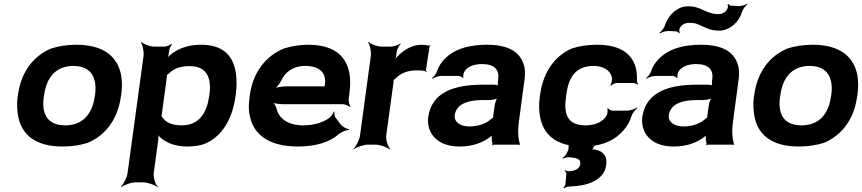

<svg xmlns="http://www.w3.org/2000/svg" viewBox="-20 -779 4642 1034"><path d="M77 -269 75 -259C70 -220 72 -185 78 -152C96 -58 165 10 317 10C367 10 412 3 453 -10C546 -49 614 -134 631 -259L633 -269C638 -308 638 -343 632 -376C613 -470 543 -538 391 -538C341 -538 297 -531 256 -518C162 -479 94 -394 77 -269ZM492 -269 490 -259C479 -176 434 -104 332 -104C227 -104 204 -175 216 -259L218 -269C229 -351 273 -424 375 -424C477 -424 503 -352 492 -269Z M890 -500 891 -503C891 -514 899 -533 907 -539L903 -542C896 -536 877 -528 865 -528H810C786 -528 751 -542 740 -554L738 -552C748 -539 756 -502 753 -478L667 153C664 177 645 214 631 227L633 229C648 217 686 203 710 203H751C775 203 814 217 828 229L830 227C817 214 805 177 808 153L832 -24C834 -37 834 -54 830 -62L827 -60C830 -52 843 -38 854 -30C886 -6 929 10 990 10C1031 10 1070 3 1097 -11C1179 -52 1232 -141 1248 -259L1250 -270C1255 -310 1255 -347 1251 -380C1239 -469 1191 -538 1064 -538C998 -538 951 -521 912 -495C899 -486 882 -470 878 -461L881 -460C886 -469 889 -487 890 -500ZM959 -104C905 -104 872 -120 855 -147C854 -149 847 -155 846 -154L849 -151C850 -152 852 -165 852 -168L878 -360C878 -363 880 -377 879 -378L876 -375C877 -374 889 -382 891 -384C915 -409 950 -423 1002 -423C1101 -423 1119 -349 1108 -270L1106 -259C1095 -180 1058 -104 959 -104Z M1641 -538C1593 -538 1551 -531 1510 -518C1412 -479 1342 -390 1325 -265L1323 -246C1318 -211 1319 -178 1327 -147C1349 -55 1426 10 1585 10C1686 10 1758 -16 1805 -57C1819 -69 1847 -80 1859 -79L1860 -83C1847 -84 1822 -98 1813 -111L1787 -146C1781 -154 1779 -169 1781 -177L1777 -178C1775 -170 1765 -153 1756 -146C1721 -120 1673 -104 1613 -104C1532 -104 1483 -140 1470 -192C1467 -206 1455 -226 1445 -233L1441 -229C1451 -223 1481 -218 1501 -218H1824C1838 -218 1859 -209 1866 -202L1868 -204C1862 -212 1856 -234 1858 -248L1862 -278C1883 -434 1821 -538 1641 -538ZM1730 -326 1729 -320C1729 -317 1727 -311 1729 -310L1732 -312C1731 -314 1724 -314 1720 -314H1520C1499 -314 1464 -308 1451 -301L1455 -297C1468 -305 1486 -328 1494 -344C1515 -389 1556 -424 1624 -424C1700 -424 1738 -387 1730 -326Z M2277 -391 2279 -393C2277 -395 2273 -399 2274 -403L2293 -527C2293 -529 2297 -532 2298 -533L2296 -536C2295 -535 2292 -533 2290 -533C2279 -536 2263 -538 2251 -538C2203 -538 2164 -515 2130 -485C2118 -474 2107 -458 2103 -449L2105 -448C2110 -457 2114 -475 2115 -488L2116 -497C2117 -511 2128 -534 2138 -542L2137 -545C2126 -537 2101 -528 2086 -528H2034C2010 -528 1975 -542 1964 -554L1962 -552C1972 -539 1980 -502 1977 -478L1919 -50C1916 -26 1897 11 1883 24L1884 26C1899 14 1938 0 1962 0H2003C2027 0 2065 14 2079 26L2082 24C2069 11 2057 -26 2060 -50L2099 -334C2099 -337 2101 -350 2099 -351L2097 -348C2098 -347 2109 -354 2110 -356C2138 -385 2175 -400 2224 -400C2241 -400 2269 -400 2277 -391Z M2775 -128 2805 -352C2809 -383 2808 -410 2800 -433C2778 -501 2717 -538 2601 -538C2515 -538 2449 -519 2406 -488C2376 -467 2347 -436 2334 -397C2330 -382 2316 -365 2306 -358L2309 -355C2318 -362 2341 -370 2356 -370H2449C2457 -370 2469 -364 2472 -359L2476 -361C2473 -366 2476 -383 2479 -390C2494 -419 2531 -434 2576 -434C2642 -434 2670 -404 2663 -353L2661 -338C2660 -331 2661 -318 2664 -314L2666 -317C2663 -321 2649 -323 2640 -323H2580C2420 -323 2304 -279 2286 -148C2283 -125 2286 -104 2292 -85C2311 -30 2364 10 2455 10C2526 10 2579 -11 2618 -40C2623 -44 2630 -50 2632 -54L2629 -55C2627 -51 2628 -43 2628 -37C2628 -26 2629 -16 2632 -7C2633 -5 2632 1 2631 3L2632 5C2633 3 2638 0 2641 0H2773C2775 0 2778 2 2779 3L2781 1C2780 0 2778 -2 2778 -4C2778 -5 2780 -7 2780 -7L2778 -10C2769 -43 2768 -80 2775 -128ZM2429 -159C2437 -218 2499 -240 2575 -240H2611C2629 -240 2658 -246 2666 -253L2662 -256C2654 -249 2646 -225 2644 -211L2637 -162C2637 -159 2635 -145 2637 -143L2639 -146C2637 -148 2627 -141 2625 -138C2600 -115 2558 -98 2508 -98C2459 -98 2424 -122 2429 -159Z M3028 -257 3030 -271C3041 -353 3074 -424 3176 -424C3232 -424 3269 -398 3276 -359C3277 -349 3273 -326 3266 -320L3271 -318C3276 -324 3292 -332 3302 -332H3391C3399 -332 3410 -327 3414 -323L3417 -326C3414 -330 3409 -339 3410 -347C3411 -372 3409 -396 3403 -418C3381 -491 3319 -538 3194 -538C3143 -538 3098 -531 3060 -518C2969 -479 2906 -393 2889 -271L2887 -257C2882 -220 2882 -185 2888 -153C2905 -57 2970 10 3121 10C3202 10 3264 -13 3304 -45C3335 -70 3367 -106 3380 -152C3385 -168 3402 -189 3412 -197L3410 -200C3399 -192 3373 -183 3356 -183H3280C3271 -183 3257 -190 3255 -196L3250 -194C3254 -188 3252 -168 3248 -159C3229 -124 3188 -104 3133 -104C3028 -104 3017 -174 3028 -257ZM3105 104C3102 129 3079 140 3050 143C3041 144 3028 141 3023 138L3020 141C3025 144 3030 152 3030 159L3025 212C3025 218 3018 229 3014 232L3017 235C3023 231 3033 226 3041 226C3070 225 3095 222 3118 218C3184 204 3236 172 3245 109C3251 64 3231 37 3188 27C3182 26 3167 25 3163 28L3165 31C3170 28 3175 17 3178 11C3180 4 3191 -5 3197 -8L3194 -12C3188 -8 3175 -3 3166 -3H3096C3078 -3 3048 -13 3040 -22L3036 -19C3043 -10 3045 17 3039 32L3031 48C3028 57 3015 68 3008 72L3010 75C3019 71 3037 67 3048 68C3083 71 3109 76 3105 104Z M3928 -128 3958 -352C3962 -383 3961 -410 3953 -433C3931 -501 3870 -538 3754 -538C3668 -538 3602 -519 3559 -488C3529 -467 3500 -436 3487 -397C3483 -382 3469 -365 3459 -358L3462 -355C3471 -362 3494 -370 3509 -370H3602C3610 -370 3622 -364 3625 -359L3629 -361C3626 -366 3629 -383 3632 -390C3647 -419 3684 -434 3729 -434C3795 -434 3823 -404 3816 -353L3814 -338C3813 -331 3814 -318 3817 -314L3819 -317C3816 -321 3802 -323 3793 -323H3733C3573 -323 3457 -279 3439 -148C3436 -125 3439 -104 3445 -85C3464 -30 3517 10 3608 10C3679 10 3732 -11 3771 -40C3776 -44 3783 -50 3785 -54L3782 -55C3780 -51 3781 -43 3781 -37C3781 -26 3782 -16 3785 -7C3786 -5 3785 1 3784 3L3785 5C3786 3 3791 0 3794 0H3926C3928 0 3931 2 3932 3L3934 1C3933 0 3931 -2 3931 -4C3931 -5 3933 -7 3933 -7L3931 -10C3922 -43 3921 -80 3928 -128ZM3582 -159C3590 -218 3652 -240 3728 -240H3764C3782 -240 3811 -246 3819 -253L3815 -256C3807 -249 3799 -225 3797 -211L3790 -162C3790 -159 3788 -145 3790 -143L3792 -146C3790 -148 3780 -141 3778 -138C3753 -115 3711 -98 3661 -98C3612 -98 3577 -122 3582 -159ZM3688 -745C3669 -745 3653 -742 3639 -735C3605 -718 3575 -686 3561 -643C3557 -628 3541 -609 3531 -602L3534 -599C3544 -606 3568 -613 3583 -612L3623 -610C3629 -609 3634 -604 3636 -601L3641 -603C3639 -607 3637 -617 3639 -623C3647 -643 3666 -656 3692 -656C3708 -656 3723 -654 3734 -650C3771 -636 3798 -614 3854 -614C3870 -614 3886 -618 3900 -625C3934 -641 3963 -672 3976 -715C3981 -730 3995 -749 4005 -755L4004 -759C3994 -752 3969 -745 3954 -746L3915 -749C3909 -749 3904 -755 3902 -758L3898 -756C3900 -752 3901 -742 3899 -736C3891 -716 3874 -703 3850 -703C3781 -703 3758 -745 3688 -745Z M4042 -269 4040 -259C4035 -220 4037 -185 4043 -152C4061 -58 4130 10 4282 10C4332 10 4377 3 4418 -10C4511 -49 4579 -134 4596 -259L4598 -269C4603 -308 4603 -343 4597 -376C4578 -470 4508 -538 4356 -538C4306 -538 4262 -531 4221 -518C4127 -479 4059 -394 4042 -269ZM4457 -269 4455 -259C4444 -176 4399 -104 4297 -104C4192 -104 4169 -175 4181 -259L4183 -269C4194 -351 4238 -424 4340 -424C4442 -424 4468 -352 4457 -269Z"/></svg>

Font: Asimov
Style: EdgeWideIt
Weight: 500
Designer: Google
Version: Version 2.000980: 2014